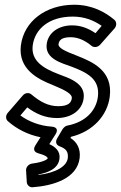

<svg xmlns="http://www.w3.org/2000/svg" viewBox="-20 -548 510 810"><path d="M409 -439 383 -408C353 -428 322 -441 284 -441C227 -441 183 -410 177 -362C169 -299 241 -282 284 -266C349 -241 402 -214 393 -140C386 -83 343 -33 263 -18C255 -16 248 -9 244 -3L221 36C215 46 213 62 231 69C258 79 269 91 266 119C262 153 217 181 142 190V188C178 181 226 166 231 121C235 90 213 71 188 60L212 22C212 22 238 -11 196 -14C149 -17 101 -35 66 -61L95 -95C131 -68 171 -50 220 -50C281 -50 327 -83 333 -134C341 -199 268 -219 225 -236C162 -260 110 -292 118 -356C127 -425 186 -478 287 -478C338 -478 377 -461 409 -439ZM464 -429C472 -439 473 -455 463 -464C424 -497 368 -528 293 -528C174 -528 81 -459 68 -356C56 -256 140 -214 201 -190C257 -167 285 -151 283 -134C281 -117 271 -100 226 -100C184 -100 150 -118 112 -150C101 -159 85 -156 76 -145L12 -71C4 -61 3 -46 13 -37C49 -5 96 20 151 31L130 64C113 90 136 97 142 99C184 110 181 120 181 121C181 121 171 135 116 142C100 144 89 158 90 171L93 221C94 232 104 243 117 242C201 236 305 207 316 119C321 78 303 50 277 34L280 29C372 7 433 -61 443 -140C457 -250 370 -287 307 -312C249 -334 225 -347 227 -362C229 -376 237 -391 278 -391C309 -391 338 -378 367 -354C376 -347 392 -348 402 -359Z"/></svg>

Font: Falling Sky
Style: OuObl
Weight: 400
Designer: Paul D. Hunt
Foundry: Adobe Systems Incorporated
Version: Version 1.02